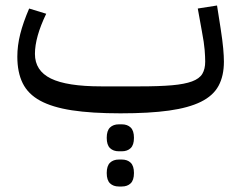

<svg xmlns="http://www.w3.org/2000/svg" viewBox="-20 -400 879 698"><path d="M418 12Q313 12 241.5 1Q170 -10 126 -34Q82 -58 62.5 -97.5Q43 -137 43 -194Q43 -234 53.5 -276Q64 -318 86 -369L148 -350Q107 -265 107 -204Q107 -143 165 -114.5Q223 -86 348 -86H488Q559 -86 605 -90Q651 -94 678 -104Q705 -114 715.5 -131.5Q726 -149 726 -176Q726 -193 724 -218.5Q722 -244 714 -286L699 -369L769 -380L782 -297Q789 -252 791.5 -223.5Q794 -195 794 -176Q794 -124 774.5 -88Q755 -52 710.5 -30Q666 -8 594.5 2Q523 12 418 12ZM412 278Q392 278 380 266.5Q368 255 368 229Q368 203 380 191.5Q392 180 412 180H423Q443 180 455 191.5Q467 203 467 229Q467 255 455 266.5Q443 278 423 278ZM412 150Q392 150 380 138.5Q368 127 368 101Q368 75 380 63.5Q392 52 412 52H423Q443 52 455 63.5Q467 75 467 101Q467 127 455 138.5Q443 150 423 150Z"/></svg>

Font: IBM Plex Sans Arabic
Style: Regular
Weight: 400
Designer: Mike Abbink, Paul van der Laan, Pieter van Rosmalen, Wael Morcos, Khajak Apelian
Foundry: Bold Monday
Version: Version 1.1